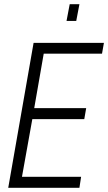

<svg xmlns="http://www.w3.org/2000/svg" viewBox="-20 -889 512 909"><path d="M19 0 139 -686H472L463 -635H187L142 -377H388L379 -325H133L84 -52H364L356 0ZM295 -790 310 -869H356L341 -790Z"/></svg>

Font: Archivo ExtraCondensed ExtraLight
Style: Italic
Weight: 250
Width: 2
Italic angle: -10°
Designer: Hector Gatti
Foundry: Omnibus-Type
Version: Version 2.001